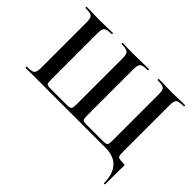

<svg xmlns="http://www.w3.org/2000/svg" viewBox="-161 -911 1389 1389"><g transform="rotate(45 534.0 -216.5)"><path d="M1020 187Q1020 96.2 976.1 48.1Q932.1 0 849.1 0H29.8Q27.8 0 27.8 -6.1Q27.8 -12.2 29.8 -12.2Q64.9 -12.2 81.1 -17.1Q97.2 -22 103 -36.4Q108.9 -50.8 108.9 -81.1V-543.9Q108.9 -573.7 103 -587.9Q97.2 -602.1 81.1 -607.4Q64.9 -612.8 29.8 -612.8Q27.8 -612.8 27.8 -618.9Q27.8 -625 29.8 -625L84 -624Q129.9 -622.1 160.6 -622.1Q191.4 -622.1 241.2 -624L296.9 -625Q299.8 -625 299.8 -618.9Q299.8 -612.8 296.9 -612.8Q262.7 -612.8 246.8 -607.4Q231 -602.1 225.6 -588.1Q220.2 -574.2 220.2 -543.9V-83Q220.2 -48.8 222.7 -37.8Q225.1 -26.9 234.1 -23.9Q243.2 -21 270 -21H421.9Q449.7 -21 460.4 -24.4Q471.2 -27.8 474.1 -39.8Q477.1 -51.8 477.1 -83V-543.9Q477.1 -573.7 470.9 -587.9Q464.8 -602.1 449 -607.4Q433.1 -612.8 398.9 -612.8Q396 -612.8 396 -618.9Q396 -625 398.9 -625Q449.7 -622.1 505.4 -622.1Q561 -622.1 608.9 -624L667 -625Q668.9 -625 668.9 -618.9Q668.9 -612.8 667 -612.8Q631.8 -612.8 616 -607.4Q600.1 -602.1 594 -588.1Q587.9 -574.2 587.9 -543.9V-83Q587.9 -48.8 590.3 -37.8Q592.8 -26.9 601.8 -23.9Q610.8 -21 639.2 -21H791Q819.8 -21 829.8 -23.9Q839.8 -26.9 843 -38.3Q846.2 -49.8 846.2 -83V-543.9Q846.2 -573.7 840.6 -587.9Q835 -602.1 818.4 -607.4Q801.8 -612.8 768.1 -612.8Q766.1 -612.8 766.1 -618.9Q766.1 -625 768.1 -625L825.2 -624Q875 -622.1 906.2 -622.1Q937.5 -622.1 981 -624L1035.2 -625Q1038.1 -625 1038.1 -618.9Q1038.1 -612.8 1035.2 -612.8Q1001 -612.8 984.4 -607.4Q967.8 -602.1 962.4 -588.1Q957 -574.2 957 -543.9V-81.1Q957 -43.9 960 -31.5Q962.9 -19 974.4 -15.6Q985.8 -12.2 1007.8 -12.2Q1029.8 -12.2 1032 -10Q1034.2 -7.8 1034.2 7.8Q1034.2 23.4 1033.2 38.1L1032.2 187Q1032.2 191.9 1026.1 191.9Q1020 191.9 1020 187Z"/></g></svg>

Font: Cormorant-Bold
Style: Bold
Weight: 700
Designer: Christian Thalmann (Catharsis Fonts)
Version: Version 3.000